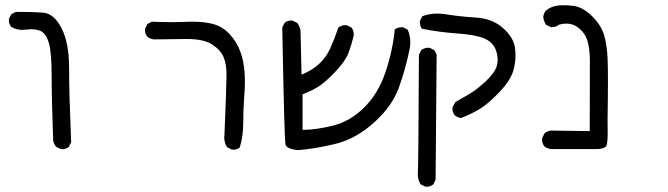

<svg xmlns="http://www.w3.org/2000/svg" viewBox="-20 -454 2540 730"><path d="M210.9 112.8Q213.9 113.3 218.3 113.3Q222.7 113.3 229.2 111.3Q235.8 109.4 241.7 104.5L250.5 86.9Q242.7 -100.6 242.7 -195.8Q242.7 -291 213.9 -347.2Q185.5 -401.9 145 -405.8Q110.8 -408.7 63.5 -408.7Q52.2 -408.7 40 -408.7L22.9 -399.9L14.2 -382.8Q13.7 -380.4 13.7 -377.9Q13.7 -362.3 22.5 -352.1Q41.5 -340.3 65.9 -340.3Q72.3 -340.3 80.8 -341.6Q89.4 -342.8 96.7 -342.8Q128.4 -342.8 142.6 -331.1Q158.2 -318.8 166.5 -288.1Q176.3 -251.5 176.3 -166.3Q176.3 -81.1 182.1 79.6Q184.1 93.3 193.4 104Z M564.5 -304.2Q650.4 -305.7 690.9 -305.7Q756.8 -305.7 788.6 -283.7Q820.8 -261.7 831.1 -234.4Q841.3 -207 841.3 -170.4Q841.3 -133.8 833.5 56.6V57.1Q832.5 63.5 832.5 66.7Q832.5 69.8 832.8 73.7Q833 77.6 834.5 84Q836.9 96.2 843.8 106L861.3 114.7Q864.3 115.2 868.7 115.2Q873 115.2 879.4 113.3Q885.7 111.3 891.6 106.9Q904.8 63 904.8 13.4Q904.8 -36.1 908.7 -88.4Q911.1 -117.7 911.1 -140.6Q911.1 -163.6 909.7 -181.2Q906.7 -222.7 893.3 -259Q879.9 -295.4 852.1 -325.2Q824.7 -354.5 786.1 -363.8Q754.4 -371.6 707.5 -371.6Q695.8 -371.6 674.3 -370.6Q618.7 -368.7 557.6 -371.6L540.5 -362.8L531.7 -345.7Q531.2 -343.3 531.2 -340.8Q531.2 -325.2 540 -314.5Q550.8 -306.2 564.5 -304.2Z M1540 -293.9Q1540 -320.3 1529.8 -341.3L1512.7 -350.1Q1509.8 -350.6 1506.8 -350.6Q1503.9 -350.6 1499.5 -349.6Q1489.7 -348.6 1481 -342.3Q1472.7 -258.8 1445.3 -178.7Q1418 -98.1 1364.5 -45.2Q1311 7.8 1245.6 23.7Q1180.2 39.6 1134.8 39.6H1130.4V-95.7Q1151.4 -103.5 1164.6 -110.1Q1177.7 -116.7 1186.5 -122.1Q1212.9 -137.2 1253.4 -179.7Q1293.9 -222.2 1305.4 -253.7Q1316.9 -285.2 1324.7 -317.9Q1325.2 -320.8 1325.2 -323.7Q1325.2 -326.7 1324.2 -331.1Q1323.2 -340.8 1316.4 -349.1L1298.8 -357.9Q1295.9 -358.4 1291.5 -358.4Q1287.1 -358.4 1280.3 -356.4Q1273.4 -354.5 1266.6 -349.6Q1251 -303.7 1235.4 -269.5Q1219.2 -234.9 1193.4 -211.2Q1167.5 -187.5 1132.8 -172.9L1126.5 -169.9L1122.6 -336.4Q1120.6 -352.5 1110.4 -366.7L1092.8 -375.5Q1090.3 -376 1087.9 -376Q1072.3 -376 1062 -367.2L1053.2 -349.6Q1061 73.7 1065.4 94.7Q1068.8 112.8 1113.3 116.7Q1169.4 112.8 1248.5 94.7Q1334.5 75.7 1409.2 5.4Q1471.2 -52.2 1496.1 -119.6Q1522.9 -193.4 1538.6 -273.4Q1540 -284.2 1540 -293.9Z M1596.7 255.4Q1599.6 255.9 1604 255.9Q1608.4 255.9 1615 253.9Q1621.6 252 1627.4 247.1L1636.2 229.5L1640.1 -246.1L1631.3 -263.2L1614.3 -272Q1611.3 -272.5 1606.9 -272.5Q1602.5 -272.5 1595.5 -270.5Q1588.4 -268.6 1581.5 -263.7L1572.8 -246.1Q1570.8 173.8 1568.8 201.7Q1568.4 204.6 1568.4 208Q1568.4 229.5 1579.1 246.6ZM1939.9 -243.2Q1939.9 -257.8 1937.7 -273.7Q1935.5 -289.6 1926.3 -306.6Q1914.6 -327.6 1892.6 -347.2Q1852.5 -383.3 1789.8 -387.2Q1727.1 -391.1 1666.5 -400.9Q1653.8 -402.3 1641.6 -402.3Q1610.8 -402.3 1585.4 -392.1L1576.7 -375Q1576.2 -372.1 1576.2 -369.1Q1576.2 -366.2 1577.1 -362.3Q1578.1 -352.5 1584.5 -344.7Q1649.9 -331.5 1719.5 -326.7Q1789.1 -321.8 1821.8 -307.6Q1855 -293.5 1866.2 -261.2Q1872.1 -243.2 1872.1 -228.8Q1872.1 -214.4 1868.7 -202.6Q1860.4 -176.3 1826.4 -144.5Q1792.5 -112.8 1764.6 -96.7L1711.4 -65.9L1700.7 -46.4Q1700.2 -43.9 1700.2 -42Q1700.2 -26.4 1709 -15.6Q1719.2 -7.3 1732.9 -5.4Q1769 -19 1801.3 -38.1Q1834 -57.1 1878.4 -103.5Q1922.9 -149.9 1933.1 -190.4Q1939.9 -217.3 1939.9 -243.2Z M2246.6 112.8Q2283.7 112.8 2287.1 95.7Q2290.5 79.6 2290.5 53.7Q2290.5 47.9 2290.3 37.8Q2290 27.8 2290 -1.5Q2290 -30.8 2291 -74.2Q2291.5 -121.6 2291.5 -147.5Q2291.5 -199.7 2290 -232.9Q2287.6 -285.2 2276.4 -321.8Q2264.6 -359.9 2230 -393.6Q2195.3 -426.8 2162.6 -431.2Q2141.6 -434.1 2126.7 -434.1Q2111.8 -434.1 2102.1 -433.1Q2076.2 -430.2 2055.7 -414.1Q2047.4 -403.3 2045.4 -389.6Q2047.4 -374 2055.7 -359.9L2073.2 -351.1Q2076.2 -350.6 2079.1 -350.6Q2082 -350.6 2086.4 -351.6Q2096.7 -353 2105.5 -360.4Q2120.6 -364.3 2132.8 -364.3Q2158.7 -364.3 2176.8 -350.1Q2204.1 -329.6 2213.4 -299.3Q2222.2 -269 2222.7 -228Q2222.7 -214.4 2222.7 -163.1Q2222.7 -111.8 2222.2 44.4L2074.7 42.5Q2060.5 44.4 2050.3 52.7L2041.5 71.3Q2041 74.2 2041 78.6Q2041 83 2043 89.6Q2044.9 96.2 2049.8 102.5Q2060.5 110.8 2074.7 112.8Z"/></svg>

Font: Bakudai
Style: Light
Weight: 300
Version: Version 1.48